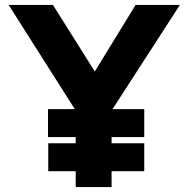

<svg xmlns="http://www.w3.org/2000/svg" viewBox="-20 -756 762 776"><path d="M174 -315H563V-202H174ZM175 -177H563V-64H175ZM286 -309 15 -736H194L384 -434L341 -431L528 -736H707L431 -309V0H286Z"/></svg>

Font: Reem Kufi
Style: Regular
Weight: 400
Designer: Khaled Hosny
Version: Version 1.6